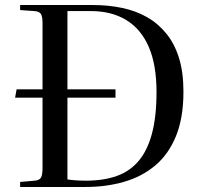

<svg xmlns="http://www.w3.org/2000/svg" viewBox="-20 -743 801 763"><path d="M60 0V-20L118 -25Q137 -27 143 -37.5Q149 -48 149 -76V-355H40L46 -388H149V-652Q149 -677 142.5 -687.5Q136 -698 116 -699L60 -703V-723H349Q411 -723 465.5 -711.5Q520 -700 564 -675Q608 -650 641 -609.5Q674 -569 691.5 -512Q709 -455 709 -379Q709 -275 679.5 -202.5Q650 -130 597 -85.5Q544 -41 473 -20.5Q402 0 321 0ZM322 -25Q391 -25 443.5 -43.5Q496 -62 531 -103.5Q566 -145 584 -212.5Q602 -280 602 -377Q602 -486 571 -557Q540 -628 481.5 -663.5Q423 -699 341 -699H248V-388H439V-355H248V-30Q259 -28 279.5 -26.5Q300 -25 322 -25Z"/></svg>

Font: Literata 60pt
Style: Regular
Weight: 400
Designer: Latin by Veronika Burian and Jose Scaglione. Greek by Irene Vlachou. Cyrillic by Vera Evstafieva.
Foundry: TypeTogether
Version: Version 3.002